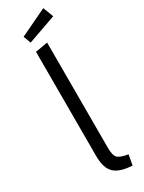

<svg xmlns="http://www.w3.org/2000/svg" viewBox="-248 -972 758 1010"><g transform="rotate(-30 131.0 -467.0)"><path d="M224 9Q151 6 117 -24.5Q83 -55 83 -130V-763L158 -776V-135Q158 -87 175.5 -73Q193 -59 235 -53ZM83 -819 66 -864 231 -943 255 -880Z"/></g></svg>

Font: Ubuntu Sans
Style: Regular
Weight: 400
Designer: Dalton Maag Ltd
Foundry: Dalton Maag Ltd
Version: Version 1.006; ttfautohint (v1.8.4.7-5d5b)